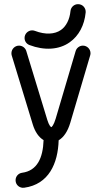

<svg xmlns="http://www.w3.org/2000/svg" viewBox="-20 -713 493 927"><path d="M345.2 -466.3 249 -140.6C239.3 -107.9 229.5 -99.1 227.5 -99.1C225.6 -99.1 216.3 -107.9 208.5 -133.8L106.9 -466.8C102.5 -481.4 88.4 -492.7 71.8 -492.7C51.8 -492.7 35.2 -476.1 35.2 -456.1C35.2 -452.1 35.6 -448.7 36.6 -445.3L138.2 -112.3C149.4 -75.2 168 -49.8 190.4 -36.6C187.5 50.3 159.2 111.3 86.9 121.1C68.8 123.5 55.2 138.7 55.2 157.2C55.2 180.7 75.7 196.3 96.7 193.4C215.8 177.2 259.8 75.7 263.2 -35.6C287.1 -49.8 306.6 -77.6 319.3 -120.1L415.5 -445.8C416.5 -449.2 417 -452.6 417 -456.1C417 -476.1 400.4 -492.7 380.4 -492.7C363.8 -492.7 349.6 -481.4 345.2 -466.3ZM148.4 -564C144.5 -565.4 139.6 -566.4 135.3 -566.4C115.2 -566.4 98.6 -549.8 98.6 -529.8C98.6 -514.2 107.9 -501 122.1 -495.6C193.8 -468.3 265.1 -472.2 316.4 -508.8C360.8 -540 387.7 -591.3 393.6 -652.8C395.5 -673.3 379.9 -692.9 356.9 -692.9C337.9 -692.9 322.3 -678.7 320.3 -659.7C316.4 -618.7 299.3 -585.9 274.4 -568.4C244.6 -547.4 199.7 -544.4 148.4 -564Z"/></svg>

Font: Velvelyne
Style: Regular
Weight: 400
Designer: Manon Van der Borght et Mariel Nils
Foundry: Velvetyne
Version: Version 1.070;Glyphs 3.3.1 (3343)